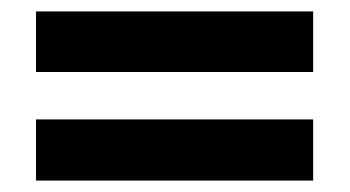

<svg xmlns="http://www.w3.org/2000/svg" viewBox="-20 -520 612 336"><path d="M43 -394V-500H528V-394ZM43 -204V-311H528V-204Z"/></svg>

Font: Noto Sans New Tai Lue
Style: Regular
Weight: 400
Designer: Monotype Design Team
Foundry: Monotype Imaging Inc.
Version: Version 2.003